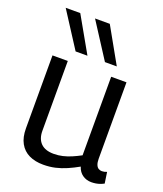

<svg xmlns="http://www.w3.org/2000/svg" viewBox="-146 -885 838 990"><g transform="rotate(20 273.0 -390.0)"><path d="M209 10Q164 10 131 -6Q98 -22 80 -54.5Q62 -87 62 -136V-536H146V-153Q146 -109 170 -85Q194 -61 241 -61Q266 -61 289.5 -66.5Q313 -72 336.5 -82Q360 -92 384 -105V-536H468V-117Q468 -97 473 -84.5Q478 -72 486.5 -67Q495 -62 505 -62Q519 -62 532 -68L541 -7Q532 -2 521 2Q510 6 498 8Q486 10 473 10Q446 10 425 -4.5Q404 -19 395 -47Q365 -30 335 -17Q305 -4 274.5 3Q244 10 209 10ZM167 -596 42 -790H122L232 -596ZM328 -596 203 -790H284L393 -596Z"/></g></svg>

Font: Georama ExtraCondensed Thin
Style: Regular
Weight: 400
Version: Version 1.001